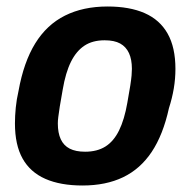

<svg xmlns="http://www.w3.org/2000/svg" viewBox="-20 -559 586 591"><path d="M234 12Q166 12 119.5 -8.5Q73 -29 49.5 -71Q26 -113 26 -179Q26 -202 28.5 -227.5Q31 -253 37 -279Q53 -368 88.5 -425.5Q124 -483 180 -511Q236 -539 311 -539Q379 -539 425.5 -518.5Q472 -498 496 -455.5Q520 -413 520 -347Q520 -317 515 -287Q510 -257 500 -226Q482 -144 447 -91.5Q412 -39 359 -13.5Q306 12 234 12ZM242 -92Q279 -92 304.5 -108Q330 -124 346.5 -157.5Q363 -191 372 -243Q378 -276 381 -295.5Q384 -315 385 -326.5Q386 -338 386 -347Q386 -376 377 -395.5Q368 -415 350 -425Q332 -435 302 -435Q265 -435 240 -418.5Q215 -402 198.5 -369Q182 -336 173 -283Q167 -251 164 -231Q161 -211 159.5 -199.5Q158 -188 158 -179Q158 -150 167 -130.5Q176 -111 194.5 -101.5Q213 -92 242 -92Z"/></svg>

Font: Archivo SemiCondensed
Style: Bold Italic
Weight: 700
Width: 4
Italic angle: -10°
Designer: Hector Gatti
Foundry: Omnibus-Type
Version: Version 2.001